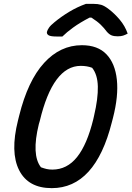

<svg xmlns="http://www.w3.org/2000/svg" viewBox="-20 -954 681 994"><path d="M404 -720Q486 -720 531 -673Q576 -626 585 -541.5Q594 -457 565 -344L559 -321Q473 20 248 20Q126 20 79 -73Q32 -166 73 -330L79 -354Q124 -536 208 -628Q292 -720 404 -720ZM181 -311Q142 -152 192 -88Q208 -82 221.5 -79Q235 -76 251 -76Q327 -76 379 -141Q431 -206 463 -337L467 -355Q488 -444 486.5 -506Q485 -568 457 -603Q431 -613 398 -613Q254 -613 186 -328ZM425 -934H464Q487 -934 504 -929Q521 -924 544 -906Q573 -884 600 -852Q627 -820 641 -780Q628 -773 617 -769.5Q606 -766 589 -766Q570 -766 557.5 -771Q545 -776 533 -790Q519 -809 501 -826.5Q483 -844 453 -863H444Q394 -837 359.5 -812Q325 -787 303 -765H273Q242 -765 231.5 -771.5Q221 -778 223 -789Q225 -798 233.5 -810.5Q242 -823 262 -839Q297 -868 338.5 -893Q380 -918 425 -934Z"/></svg>

Font: Recursive Mn Csl St Med
Style: Italic
Weight: 500
Italic angle: -15°
Monospace: yes
Version: Version 1.079;hotconv 1.0.112;makeotfexe 2.5.65598; ttfautoh